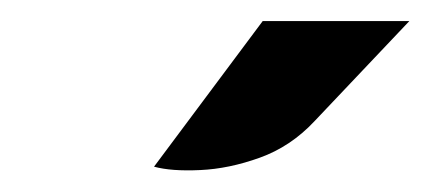

<svg xmlns="http://www.w3.org/2000/svg" viewBox="-20 -760 408 182"><path d="M126 -602 229 -740H368L278 -645Q255.5 -621 226.2 -610.5Q197 -600 169.8 -598.8Q142.5 -597.5 126 -602Z"/></svg>

Font: Expletus Sans
Style: Italic
Weight: 400
Italic angle: -7°
Designer: Jasper de Waard
Foundry: Designtown
Version: Version 7.500